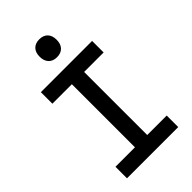

<svg xmlns="http://www.w3.org/2000/svg" viewBox="-305 -1157 1261 1261"><g transform="rotate(-45 325.0 -526.5)"><path d="M87 0V-107H268V-693H87V-800H563V-693H382V-107H563V0ZM325 -887Q288 -887 267 -909Q246 -931 246 -970Q246 -1010 267 -1031.5Q288 -1053 325 -1053Q362 -1053 383 -1031.5Q404 -1010 404 -970Q404 -931 383 -909Q362 -887 325 -887Z"/></g></svg>

Font: Martian Mono SemiCondensed
Style: Regular
Weight: 400
Width: 4
Designer: Roman Shamin
Foundry: Evil Martians
Version: Version 1.000